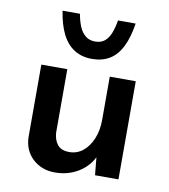

<svg xmlns="http://www.w3.org/2000/svg" viewBox="-78 -731 717 815"><g transform="rotate(10 280.5 -323.0)"><path d="M213 18Q155 18 117 -17.5Q79 -53 77 -109V-423H189V-149Q191 -118 207 -98Q223 -78 258 -78Q291 -78 316.5 -98.5Q342 -119 357 -155Q372 -191 372 -236V-423H484V0H383L374 -93L377 -79Q364 -51 340 -29Q316 -7 283.5 5.5Q251 18 213 18ZM284 -484Q240 -484 207.5 -504.5Q175 -525 155 -565Q135 -605 126 -664H201Q206 -634 216 -610Q226 -586 243 -572.5Q260 -559 284 -559Q310 -559 326 -572.5Q342 -586 351 -610Q360 -634 365 -664H441Q432 -604 412 -563.5Q392 -523 360 -503.5Q328 -484 284 -484Z"/></g></svg>

Font: Josefin Sans Thin SemiBold
Style: Regular
Weight: 600
Version: Version 2.000